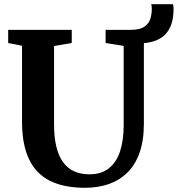

<svg xmlns="http://www.w3.org/2000/svg" viewBox="-20 -885 845 913"><path d="M384.9 8Q284.3 8 217.8 -25.1Q151.2 -58.2 118 -127.9Q84.7 -197.6 84.7 -306.6V-667.3L18.9 -680.5V-743H321.2V-680.5L237 -666.2V-293.9Q237 -233 247.8 -188.2Q258.5 -143.4 279.8 -114Q301.1 -84.6 332.5 -70.3Q363.9 -56.1 405.4 -56.1Q462.4 -56.1 498.3 -85Q534.2 -114 551.2 -166.4Q568.1 -218.9 568.1 -290V-666.7L482.2 -680.5V-743H599.4Q645.5 -743 667.2 -758.6Q688.9 -774.2 695.3 -796.9Q701.8 -819.7 701.8 -841.4Q701.8 -849.8 701.1 -855.4Q700.4 -860.9 699 -865H802.8Q803.8 -860 804.6 -854.5Q805.3 -849 805.3 -843.5Q805.3 -801.1 795.3 -771.3Q785.3 -741.6 766.8 -722.3Q748.3 -703 722.3 -692.9Q696.4 -682.7 664.2 -679.7V-298Q664.2 -216.5 643.5 -158.4Q622.9 -100.4 585 -63.6Q547.2 -26.8 496.2 -9.4Q445.2 8 384.9 8Z"/></svg>

Font: Merriweather Light
Style: Regular
Weight: 300
Version: Version 2.100